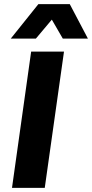

<svg xmlns="http://www.w3.org/2000/svg" viewBox="-20 -910 446 930"><path d="M290 -660.2 196.8 0H38.1L130.9 -660.2ZM32.2 -723.1 166 -890.1H317.9L405.8 -723.1H284.2L231 -814.9L153.8 -723.1Z"/></svg>

Font: Human Sans Bold
Style: Italic
Weight: 700
Italic angle: -8°
Designer: Tim Radville
Foundry: Continuum
Version: Version 1.000;FEAKit 1.0